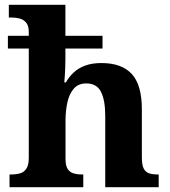

<svg xmlns="http://www.w3.org/2000/svg" viewBox="-20 -780 707 800"><path d="M19.7 0V-53H25.4Q46.7 -53 63.4 -57.7Q80.2 -62.4 90 -77.4Q99.9 -92.3 99.9 -122.1V-577.9H12.9V-630.7H99.9V-645.9Q99.9 -673 89 -685.8Q78 -698.6 61.9 -702.8Q45.7 -707 28.9 -707H16.8V-760H252.5V-630.7H407.2V-577.9H252.5V-533.9Q252.5 -516.5 251.8 -497.9Q251 -479.2 250 -463.2Q249 -447.2 247.9 -436.7H254.6Q267.9 -460.4 287.4 -478.3Q306.8 -496.3 335.2 -506.8Q363.6 -517.3 402.8 -517.3Q487 -517.3 529.1 -471.7Q571.1 -426 571.1 -324.2V-123.9Q571.1 -93.4 578.5 -78.2Q585.9 -63 600.8 -58Q615.6 -53 637.6 -53H641.2V0H418.5V-297.2Q418.5 -361.6 401 -397Q383.4 -432.4 339.2 -432.4Q306.4 -432.4 287.5 -410.7Q268.6 -388.9 260.8 -353.6Q253 -318.3 253 -277.4V-118.3Q253 -90.4 261.6 -76.5Q270.2 -62.6 285.8 -57.8Q301.4 -53 323.4 -53H327V0Z"/></svg>

Font: Noto Serif Lao
Style: Regular
Weight: 400
Designer: Monotype Design Team
Foundry: Monotype Imaging Inc.
Version: Version 2.003